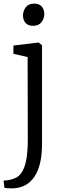

<svg xmlns="http://www.w3.org/2000/svg" viewBox="-33 -797 358 1060"><path d="M45.5 242.5Q40.5 243 28.5 242.8Q16.5 242.5 5 241.8Q-6.5 241 -9 239L-13 199.5Q-5.5 200 10.5 197.8Q26.5 195.5 44 189Q73.5 179 90.2 149.5Q107 120 113.8 75Q120.5 30 120.5 -26L119.5 -482L41 -500V-545.5L177 -562H181L199 -547V-3Q199 57.5 188.5 102.2Q178 147 158 177.2Q138 207.5 109.8 223.5Q81.5 239.5 45.5 242.5ZM148.5 -654.5Q122 -654.5 108 -670.5Q94 -686.5 94 -711.5Q94 -736.5 109.2 -756.8Q124.5 -777 155.5 -777H156.5Q183.5 -777 197.5 -760.8Q211.5 -744.5 211.5 -719.5Q211.5 -694.5 196 -674.5Q180.5 -654.5 149.5 -654.5Z"/></svg>

Font: Merriweather 28pt Light
Style: Regular
Weight: 300
Version: Version 2.100